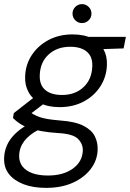

<svg xmlns="http://www.w3.org/2000/svg" viewBox="-49 -680 631 932"><path d="M174 232Q112 232 66 214.5Q20 197 -5.5 165Q-31 133 -29 86Q-28 55 -15.5 26Q-3 -3 23 -29Q49 -55 87 -76L140 -51Q93 -27 69 4.5Q45 36 44 75Q43 105 59.5 127Q76 149 107.5 160.5Q139 172 184 172Q258 172 304.5 138.5Q351 105 353 51Q354 19 330 -5.5Q306 -30 235 -34Q187 -37 152 -43.5Q117 -50 91 -59Q65 -68 46.5 -80.5Q28 -93 14 -107L18 -131L122 -212L179 -188L75 -109L85 -143Q100 -133 113 -125.5Q126 -118 142.5 -112Q159 -106 183.5 -102Q208 -98 244 -95Q316 -90 356 -69.5Q396 -49 411 -19Q426 11 425 45Q424 97 392 139.5Q360 182 304.5 207Q249 232 174 232ZM241 -160Q184 -160 146 -179.5Q108 -199 89.5 -233Q71 -267 73 -309Q75 -367 105.5 -413Q136 -459 187 -486Q238 -513 303 -513Q360 -513 397.5 -493.5Q435 -474 453.5 -440.5Q472 -407 470 -364Q468 -307 438 -260.5Q408 -214 357 -187Q306 -160 241 -160ZM252 -219Q316 -219 356.5 -257Q397 -295 399 -358Q401 -405 372.5 -429Q344 -453 292 -453Q228 -453 187 -415.5Q146 -378 144 -315Q142 -268 170.5 -243.5Q199 -219 252 -219ZM372 -439 358 -501H562L551 -445ZM349 -568Q330 -568 316.5 -581.5Q303 -595 303 -614Q303 -633 316.5 -646.5Q330 -660 349 -660Q368 -660 381.5 -646.5Q395 -633 395 -614Q395 -595 381.5 -581.5Q368 -568 349 -568Z"/></svg>

Font: DM Sans 17pt Light
Style: Italic
Weight: 300
Italic angle: -10°
Version: Version 4.004;gftools[0.9.30]